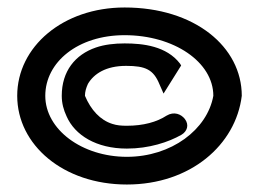

<svg xmlns="http://www.w3.org/2000/svg" viewBox="-20 -482 686 513"><path d="M26 -226C26 -95 149 11 319 11C489 11 610 -95 626 -226C626 -357 500 -462 313 -462C148 -462 26 -357 26 -226ZM101 -226C101 -316 188 -388 313 -388C445 -388 550 -316 550 -226C534 -136 438 -63 319 -63C199 -63 101 -136 101 -226ZM145 -226C145 -206 150 -188 158 -171C180 -121 237 -85 319 -85C378 -85 430 -102 465 -122C480 -131 486 -148 474 -164C464 -177 445 -185 425 -173C399 -156 363 -146 319 -146C304 -146 292 -147 280 -151C248 -161 223 -188 207 -226C207 -237 210 -247 215 -258C231 -285 263 -306 317 -306C369 -306 390 -296 406 -257L417 -232L464 -307L461 -312C425 -359 362 -366 313 -366C286 -366 259 -363 236 -355C181 -336 145 -292 145 -226Z"/></svg>

Font: Charger Pro
Style: ExBdSuExt
Weight: 400
Designer: Jasper
Foundry: Cannot Into Space Fonts
Version: Version 1.09